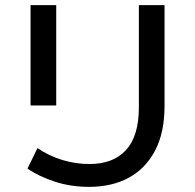

<svg xmlns="http://www.w3.org/2000/svg" viewBox="-20 -720 760 748"><path d="M327 8Q256 8 194.5 -12Q133 -32 87 -63L126 -143Q170 -113 222 -97Q274 -81 329 -81Q421 -81 471 -135.5Q521 -190 521 -302V-700H621V-307Q621 -203 584 -133Q547 -63 481.5 -27.5Q416 8 327 8ZM99 -309V-700H199V-309Z"/></svg>

Font: Montserrat Z Med
Style: Regular
Weight: 500
Designer: Julieta Ulanovsky
Foundry: Julieta Ulanovsky
Version: Version 8.000